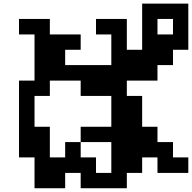

<svg xmlns="http://www.w3.org/2000/svg" viewBox="-20 -879 1040 1040"><path d="M833 -692.4H917V-776.4H833ZM417 -26.4H500V57.6H583V-109.4H417ZM167 -192.4H250V-26.4H333V-109.4H417V-192.4H583V-359.4H417V-442.4H250V-359.4H167ZM83 -26.4V-442.4H167V-692.4H83V-776.4H250V-692.4H417V-609.4H333V-526.4H583V-692.4H500V-776.4H667V-609.4H750V-859.4H1000V-609.4H917V-526.4H833V-442.4H667V-359.4H750V-192.4H833V-109.4H917V-26.4H1000V57.6H833V-26.4H750V57.6H667V140.6H417V57.6H333V140.6H167V-26.4Z"/></svg>

Font: KH Dot Dougenzaka 12
Style: Regular
Weight: 400
Designer: Original version for X68000 by Keitarou Hiraki (http://hp.vector.co.jp/authors/VA000874/) / TrueType conversion by Homem
Version: Version 1.00.20150527